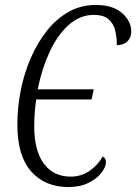

<svg xmlns="http://www.w3.org/2000/svg" viewBox="-20 -744 549 774"><path d="M256 10Q161 10 105.5 -53Q50 -116 50 -241Q50 -310 63.5 -379Q77 -448 104 -510Q131 -572 169 -620Q207 -668 256.5 -696Q306 -724 366 -724Q435 -724 472 -691.5Q509 -659 509 -617Q509 -592 493.5 -577Q478 -562 451 -562Q451 -595 444 -622.5Q437 -650 417 -667Q397 -684 358 -684Q302 -684 256.5 -643Q211 -602 179.5 -533.5Q148 -465 132 -384H358L349 -343H126Q118 -289 118 -235Q118 -136 157 -84Q196 -32 265 -32Q308 -32 341.5 -55.5Q375 -79 394 -113Q407 -107 407 -91Q407 -71 389 -47.5Q371 -24 337 -7Q303 10 256 10Z"/></svg>

Font: Noto Serif ExtraCondensed Light
Style: Italic
Weight: 300
Width: 2
Italic angle: -12°
Designer: Monotype Design Team
Foundry: Monotype Imaging Inc.
Version: Version 2.014; ttfautohint (v1.8.4.7-5d5b)